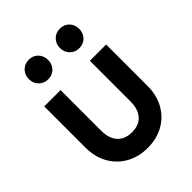

<svg xmlns="http://www.w3.org/2000/svg" viewBox="-200 -799 917 917"><g transform="rotate(-45 258.5 -340.0)"><path d="M258 10Q197 10 149.5 -17Q102 -44 75.5 -91.5Q49 -139 49 -201V-480H159V-206Q159 -171 170.5 -146.5Q182 -122 204.5 -109Q227 -96 258 -96Q306 -96 331.5 -124.5Q357 -153 357 -206V-480H467V-201Q467 -138 440.5 -90.5Q414 -43 367 -16.5Q320 10 258 10ZM154 -558Q126 -558 107.5 -577Q89 -596 89 -624Q89 -652 107.5 -671Q126 -690 154 -690Q183 -690 201 -671Q219 -652 219 -624Q219 -596 201 -577Q183 -558 154 -558ZM364 -558Q336 -558 317.5 -577Q299 -596 299 -624Q299 -652 317.5 -671Q336 -690 364 -690Q393 -690 411 -671Q429 -652 429 -624Q429 -596 411 -577Q393 -558 364 -558Z"/></g></svg>

Font: Outfit Thin Medium
Style: Regular
Weight: 500
Version: Version 1.100;gftools[0.9.27]